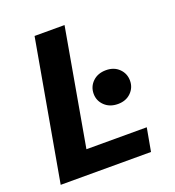

<svg xmlns="http://www.w3.org/2000/svg" viewBox="-128 -801 823 903"><g transform="rotate(-20 283.5 -350.0)"><path d="M22 0 146 -700H296L193 -116H495L474 0ZM406 -265Q365 -265 339.5 -289.5Q314 -314 314 -349Q314 -385 339.5 -409.5Q365 -434 406 -434Q446 -434 471 -409.5Q496 -385 496 -349Q496 -314 471 -289.5Q446 -265 406 -265Z"/></g></svg>

Font: DM Sans 20pt Black
Style: Italic
Weight: 900
Italic angle: -10°
Version: Version 4.004;gftools[0.9.30]